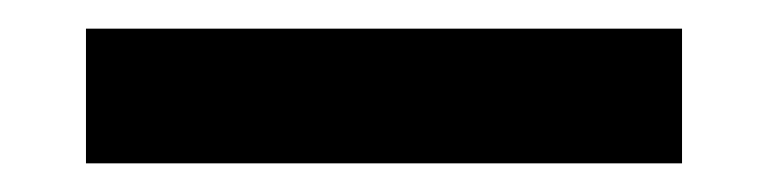

<svg xmlns="http://www.w3.org/2000/svg" viewBox="-20 -874 536 134"><path d="M40 -760V-854H456V-760Z"/></svg>

Font: Mona Sans Expanded SemiBold
Style: Regular
Weight: 600
Width: 7
Designer: Deni Anggara
Foundry: GitHub
Version: Version 2.000